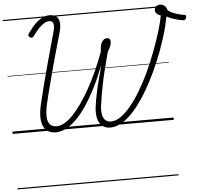

<svg xmlns="http://www.w3.org/2000/svg" viewBox="-84 -1097 1761 1671"><g transform="rotate(-5 797.0 -262.0)"><path d="M376 19Q297 19 268 -46.5Q239 -112 267 -233Q285 -310 305 -387.5Q325 -465 346 -543Q367 -621 388.5 -698.5Q410 -776 431 -852Q440 -883 440.5 -904.5Q441 -926 432 -938Q423 -950 402 -950Q381 -950 358.5 -937Q336 -924 311 -898Q286 -872 258 -833Q250 -821 241 -819.5Q232 -818 221 -826Q212 -833 211 -841.5Q210 -850 218 -860Q250 -907 282 -938.5Q314 -970 346 -985.5Q378 -1001 410 -1001Q448 -1001 469 -983Q490 -965 494.5 -931Q499 -897 485 -848Q471 -797 456.5 -746.5Q442 -696 427.5 -644.5Q413 -593 399.5 -542Q386 -491 372.5 -440Q359 -389 346 -338Q333 -287 321 -236Q306 -170 307.5 -124.5Q309 -79 329.5 -56Q350 -33 388 -33Q421 -33 457 -53.5Q493 -74 531 -113.5Q569 -153 607.5 -208Q646 -263 684.5 -331.5Q723 -400 759 -479.5Q795 -559 828 -648Q828 -658 828 -665.5Q828 -673 830 -680Q832 -702 840 -719.5Q848 -737 860.5 -747.5Q873 -758 889 -758Q907 -758 914.5 -747Q922 -736 920 -718Q919 -702 910.5 -682Q902 -662 888 -642Q869 -572 852 -504.5Q835 -437 822.5 -376.5Q810 -316 801 -263.5Q792 -211 787 -170Q783 -125 790 -94.5Q797 -64 816 -48.5Q835 -33 864 -33Q903 -33 946 -62Q989 -91 1033 -143.5Q1077 -196 1120.5 -267.5Q1164 -339 1205 -425Q1246 -511 1281 -606Q1299 -653 1314 -697Q1329 -741 1341 -780.5Q1353 -820 1361.5 -854.5Q1370 -889 1374 -915Q1352 -921 1339.5 -934.5Q1327 -948 1327 -965Q1327 -984 1340 -996.5Q1353 -1009 1375 -1009Q1396 -1009 1413 -995.5Q1430 -982 1436 -958Q1444 -947 1465.5 -936Q1487 -925 1517.5 -915.5Q1548 -906 1582 -901Q1590 -900 1592.5 -894Q1595 -888 1593 -879Q1591 -869 1584.5 -862.5Q1578 -856 1567 -856Q1555 -857 1539.5 -860.5Q1524 -864 1506.5 -868.5Q1489 -873 1472.5 -879Q1456 -885 1443.5 -891Q1431 -897 1423 -902Q1415 -861 1403.5 -814.5Q1392 -768 1375.5 -716.5Q1359 -665 1337 -604Q1303 -514 1265 -433Q1227 -352 1187 -282.5Q1147 -213 1105.5 -157.5Q1064 -102 1021.5 -62.5Q979 -23 936.5 -2Q894 19 853 19Q810 19 782.5 -3.5Q755 -26 744.5 -67Q734 -108 739 -161Q743 -196 750.5 -237.5Q758 -279 768.5 -325Q779 -371 792 -420Q805 -469 819 -519H816Q775 -414 731.5 -329Q688 -244 643.5 -179Q599 -114 554 -70Q509 -26 464.5 -3.5Q420 19 376 19ZM0 475H1408V485H0ZM0 -20H1408V0H0ZM0 -505H1408V-500H0ZM0 -995H1408V-985H0Z"/></g></svg>

Font: Playwrite SK Guides
Style: Regular
Weight: 400
Designer: Veronika Burian, José Scaglione
Foundry: TypeTogether
Version: Version 1.003